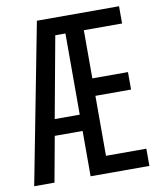

<svg xmlns="http://www.w3.org/2000/svg" viewBox="-78 -755 656 801"><g transform="rotate(-10 250.0 -355.0)"><path d="M490 -16H241V-208H123L88 -16H2L133 -694H481V-621H319V-417H470V-343H319V-89H490ZM135 -277H241V-621H198Z"/></g></svg>

Font: D2Coding
Style: Regular
Weight: 400
Monospace: yes
Designer: Yong-Rak Park; Jeong-Hwan Yoon; Sang-Min Lee;
Foundry: NHN Corporation
Version: Version 1.3.2; Build 20180524